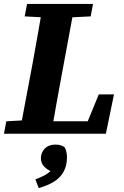

<svg xmlns="http://www.w3.org/2000/svg" viewBox="-27 -677 630 972"><path d="M-7 0 5 -63 134 -70H150L143 0ZM71 0 138 -356Q152 -431 165 -506.5Q178 -582 191 -657H352L286 -301Q272 -226 258.5 -150.5Q245 -75 232 0ZM98 -594 110 -657H444L432 -594L289 -587H232ZM171 0 177 -63H486L397 -14L473 -199H550L509 0ZM312 120Q312 160 296 190.5Q280 221 248 241.5Q216 262 169 275L152 231Q176 222 194 213Q212 204 225 192.5Q238 181 249 165L250 198Q216 186 198 168Q180 150 180 124Q180 96 199.5 75.5Q219 55 254 55Q271 55 283.5 59.5Q296 64 302 71Q306 80 309 92Q312 104 312 120Z"/></svg>

Font: Source Serif 4
Style: Bold Italic
Weight: 700
Italic angle: -12°
Designer: Frank Grießhammer
Foundry: Adobe Systems Incorporated
Version: Version 4.004;hotconv 1.0.116;makeotfexe 2.5.65601